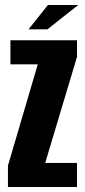

<svg xmlns="http://www.w3.org/2000/svg" viewBox="-20 -753 341 773"><path d="M12 0V-86L132 -494H22V-591H290V-524L162 -97H290V0ZM95 -635 173 -733H295L171 -635Z"/></svg>

Font: Alumni Sans ExtraBold
Style: Regular
Weight: 800
Designer: Robert E. Leuschke
Foundry: Robert E. Leuschke
Version: Version 1.018